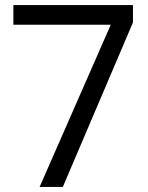

<svg xmlns="http://www.w3.org/2000/svg" viewBox="-20 -741 586 761"><path d="M507 -652 229 0H137L419 -643H33V-721H507Z"/></svg>

Font: Poppins A&M
Style: Regular-A&M
Weight: 400
Designer: Ninad Kale (Devanagari), Jonny Pinhorn (Latin)
Foundry: Indian Type Foundry
Version: 4.004